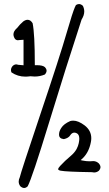

<svg xmlns="http://www.w3.org/2000/svg" viewBox="-20 -834 540 948"><path d="M370.1 -814Q362.8 -814 355 -809.1Q354 -807.6 350.1 -799.3Q338.4 -772.9 311 -678.2Q274.9 -553.2 178.7 -268.1Q82.5 18.1 77.6 41.5Q72.3 52.7 72.3 62.5Q72.3 75.2 80.6 85.9Q90.3 94.2 99.1 94.2Q107.9 94.2 116.7 85.9Q138.2 45.9 221.7 -227.3Q305.2 -500.5 382.8 -737.3Q396 -758.3 396 -777.3Q396 -791.5 389.2 -805.2Q379.9 -814 370.1 -814ZM141.1 -719.2Q130.9 -736.3 116.2 -736.3Q106.4 -736.3 94.7 -728Q78.1 -713.9 64 -695.3Q64 -695.3 62 -693.8Q46.4 -679.2 46.4 -664.1Q46.4 -653.3 54.2 -641.6Q60.5 -635.3 68.4 -635.3Q71.8 -635.3 75.7 -636.2Q85.9 -636.7 96.2 -637.7V-511.7L68.8 -514.2Q64 -516.1 60.5 -516.1Q57.1 -516.1 55.2 -515.6Q48.8 -514.2 43 -508.8Q34.2 -499 34.2 -488.3Q34.2 -482.4 36.6 -476.6Q67.4 -455.6 105.5 -455.6Q116.7 -455.6 129.9 -457.5Q141.1 -456.1 151.4 -456.1Q177.7 -456.1 201.7 -466.3Q210 -476.1 210 -484.9Q210 -493.7 201.2 -502.9Q190.4 -512.2 161.1 -512.2Q158.7 -512.2 151.9 -512.2V-516.6Q151.9 -665.5 141.1 -719.2ZM440.4 -38.6Q437.5 -38.6 433.1 -38.1Q428.7 -37.6 421.9 -37.6Q405.8 -37.6 386.7 -41.5L378.4 -43.5Q387.7 -51.8 390.1 -54.2Q419.4 -83.5 428.7 -132.3Q430.7 -142.1 430.7 -151.4Q430.7 -189.5 397.9 -214.8Q366.7 -238.3 341.8 -238.3Q334 -238.3 326.7 -236.3Q294.9 -222.2 282.7 -202.6Q271.5 -186 271.5 -169.9Q271.5 -159.7 276.9 -154.3Q282.7 -148.4 295.4 -147Q318.8 -152.3 327.1 -166.5Q335.4 -179.2 347.2 -179.2Q352.1 -179.2 358.4 -176.3Q371.6 -170.4 371.6 -148.9Q371.6 -140.1 368.7 -126.5Q365.7 -112.8 358.4 -98.6Q348.1 -80.1 330.1 -64.9Q299.8 -39.6 276.9 -14.6Q271.5 -8.8 270 -5.9Q267.1 -1 267.1 1Q267.1 3.4 268.6 4.4Q271.5 7.3 279.3 8.8Q307.1 14.2 432.6 16.1H433.6Q439.5 17.6 444.3 17.6Q457.5 17.6 467.8 9.3Q476.1 0 476.1 -8.8Q476.1 -17.6 467.8 -27.3Q455.6 -38.6 440.4 -38.6Z"/></svg>

Font: Bakudai
Style: Light
Weight: 300
Version: Version 1.48